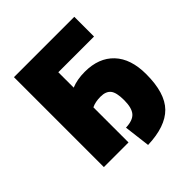

<svg xmlns="http://www.w3.org/2000/svg" viewBox="-222 -872 1103 1103"><g transform="rotate(-45 330.0 -320.0)"><path d="M73.2 0V-730.5H563.5V-570.3H273.4V-445.3Q320.3 -464.8 382.8 -464.8Q496.1 -464.8 559.6 -397.5Q623 -330.1 623 -205.1Q623 -51.8 555.7 16.6Q488.3 85 342.8 89.8L323.2 -70.3Q380.9 -72.3 404.3 -99.6Q427.7 -127 427.7 -189.5Q427.7 -252 408.2 -275.9Q388.7 -299.8 345.7 -299.8Q302.7 -299.8 273.4 -285.2V0Z"/></g></svg>

Font: GenEi M Gothic v2 Black
Style: Regular
Weight: 900
Version: Version 2.0